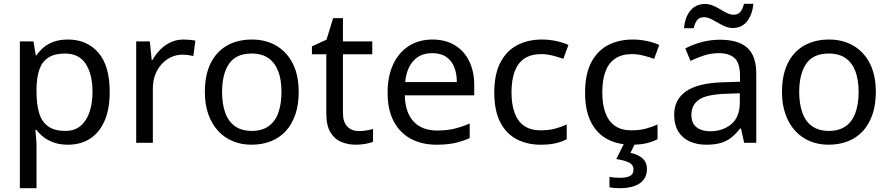

<svg xmlns="http://www.w3.org/2000/svg" viewBox="-20 -755 4704 1015"><path d="M340 -546Q439 -546 499.5 -477Q560 -408 560 -269Q560 -178 532.5 -115.5Q505 -53 455.5 -21.5Q406 10 339 10Q298 10 266 -1Q234 -12 211.5 -29.5Q189 -47 173 -68H167Q169 -51 171 -25Q173 1 173 20V240H85V-536H157L169 -463H173Q189 -486 211.5 -505Q234 -524 265.5 -535Q297 -546 340 -546ZM324 -472Q270 -472 237 -451.5Q204 -431 189 -390Q174 -349 173 -286V-269Q173 -203 187 -157Q201 -111 234.5 -87Q268 -63 326 -63Q375 -63 406.5 -90Q438 -117 453.5 -163.5Q469 -210 469 -270Q469 -362 433.5 -417Q398 -472 324 -472Z M950 -546Q965 -546 982.5 -544.5Q1000 -543 1013 -540L1002 -459Q989 -462 973.5 -464Q958 -466 944 -466Q913 -466 885 -453Q857 -440 835 -416.5Q813 -393 800.5 -360Q788 -327 788 -286V0H700V-536H772L782 -438H786Q803 -468 827 -492.5Q851 -517 882 -531.5Q913 -546 950 -546Z M1559 -269Q1559 -202 1541.5 -150.5Q1524 -99 1491.5 -63Q1459 -27 1412.5 -8.5Q1366 10 1309 10Q1256 10 1211 -8.5Q1166 -27 1133 -63Q1100 -99 1081.5 -150.5Q1063 -202 1063 -269Q1063 -358 1093 -419.5Q1123 -481 1179 -513.5Q1235 -546 1312 -546Q1385 -546 1440.5 -513.5Q1496 -481 1527.5 -419.5Q1559 -358 1559 -269ZM1154 -269Q1154 -206 1170.5 -159.5Q1187 -113 1222 -88Q1257 -63 1311 -63Q1365 -63 1400 -88Q1435 -113 1451.5 -159.5Q1468 -206 1468 -269Q1468 -333 1451 -378Q1434 -423 1399.5 -447.5Q1365 -472 1310 -472Q1228 -472 1191 -418Q1154 -364 1154 -269Z M1877 -62Q1897 -62 1918 -65.5Q1939 -69 1952 -73V-6Q1938 1 1912 5.5Q1886 10 1862 10Q1820 10 1784.5 -4.5Q1749 -19 1727 -55Q1705 -91 1705 -156V-468H1629V-510L1706 -545L1741 -659H1793V-536H1948V-468H1793V-158Q1793 -109 1816.5 -85.5Q1840 -62 1877 -62Z M2266 -546Q2335 -546 2384.5 -516Q2434 -486 2460.5 -431.5Q2487 -377 2487 -304V-251H2120Q2122 -160 2166.5 -112.5Q2211 -65 2291 -65Q2342 -65 2381.5 -74.5Q2421 -84 2463 -102V-25Q2422 -7 2382 1.5Q2342 10 2287 10Q2211 10 2152.5 -21Q2094 -52 2061.5 -113.5Q2029 -175 2029 -264Q2029 -352 2058.5 -415Q2088 -478 2141.5 -512Q2195 -546 2266 -546ZM2265 -474Q2202 -474 2165.5 -433.5Q2129 -393 2122 -321H2395Q2395 -367 2381 -401Q2367 -435 2338.5 -454.5Q2310 -474 2265 -474Z M2838 10Q2767 10 2711.5 -19Q2656 -48 2624.5 -109Q2593 -170 2593 -265Q2593 -364 2626 -426Q2659 -488 2715.5 -517Q2772 -546 2844 -546Q2885 -546 2923 -537.5Q2961 -529 2985 -517L2958 -444Q2934 -453 2902 -461Q2870 -469 2842 -469Q2788 -469 2753 -446Q2718 -423 2701 -378Q2684 -333 2684 -266Q2684 -202 2701 -157Q2718 -112 2752 -89Q2786 -66 2837 -66Q2881 -66 2914.5 -75Q2948 -84 2976 -97V-19Q2949 -5 2916.5 2.5Q2884 10 2838 10Z M3318 10Q3247 10 3191.5 -19Q3136 -48 3104.5 -109Q3073 -170 3073 -265Q3073 -364 3106 -426Q3139 -488 3195.5 -517Q3252 -546 3324 -546Q3365 -546 3403 -537.5Q3441 -529 3465 -517L3438 -444Q3414 -453 3382 -461Q3350 -469 3322 -469Q3268 -469 3233 -446Q3198 -423 3181 -378Q3164 -333 3164 -266Q3164 -202 3181 -157Q3198 -112 3232 -89Q3266 -66 3317 -66Q3361 -66 3394.5 -75Q3428 -84 3456 -97V-19Q3429 -5 3396.5 2.5Q3364 10 3318 10ZM3400 139Q3400 187 3363 213.5Q3326 240 3252 240Q3237 240 3223.5 238.5Q3210 237 3202 235V180Q3211 182 3226 183.5Q3241 185 3255 185Q3291 185 3310 175.5Q3329 166 3329 141Q3329 115 3302.5 103Q3276 91 3238 86L3281 0H3339L3313 53Q3337 58 3357 68.5Q3377 79 3388.5 96Q3400 113 3400 139Z M3786 -545Q3884 -545 3931 -502Q3978 -459 3978 -365V0H3914L3897 -76H3893Q3870 -47 3845.5 -27.5Q3821 -8 3789.5 1Q3758 10 3713 10Q3665 10 3626.5 -7Q3588 -24 3566 -59.5Q3544 -95 3544 -149Q3544 -229 3607 -272.5Q3670 -316 3801 -320L3892 -323V-355Q3892 -422 3863 -448Q3834 -474 3781 -474Q3739 -474 3701 -461.5Q3663 -449 3630 -433L3603 -499Q3638 -518 3686 -531.5Q3734 -545 3786 -545ZM3812 -259Q3712 -255 3673.5 -227Q3635 -199 3635 -148Q3635 -103 3662.5 -82Q3690 -61 3733 -61Q3801 -61 3846 -98.5Q3891 -136 3891 -214V-262ZM3596 -606Q3599 -636 3607.5 -659.5Q3616 -683 3630 -699.5Q3644 -716 3663 -725Q3682 -734 3706 -734Q3728 -734 3748.5 -725.5Q3769 -717 3788 -705.5Q3807 -694 3824.5 -685.5Q3842 -677 3858 -677Q3881 -677 3893.5 -691.5Q3906 -706 3913 -735H3963Q3957 -677 3929 -642Q3901 -607 3854 -607Q3833 -607 3813 -615.5Q3793 -624 3773.5 -635.5Q3754 -647 3736.5 -655.5Q3719 -664 3702 -664Q3678 -664 3666 -649.5Q3654 -635 3647 -606Z M4610 -269Q4610 -202 4592.5 -150.5Q4575 -99 4542.5 -63Q4510 -27 4463.5 -8.5Q4417 10 4360 10Q4307 10 4262 -8.5Q4217 -27 4184 -63Q4151 -99 4132.5 -150.5Q4114 -202 4114 -269Q4114 -358 4144 -419.5Q4174 -481 4230 -513.5Q4286 -546 4363 -546Q4436 -546 4491.5 -513.5Q4547 -481 4578.5 -419.5Q4610 -358 4610 -269ZM4205 -269Q4205 -206 4221.5 -159.5Q4238 -113 4273 -88Q4308 -63 4362 -63Q4416 -63 4451 -88Q4486 -113 4502.5 -159.5Q4519 -206 4519 -269Q4519 -333 4502 -378Q4485 -423 4450.5 -447.5Q4416 -472 4361 -472Q4279 -472 4242 -418Q4205 -364 4205 -269Z"/></svg>

Font: Noto Sans Lao UI
Style: Regular
Weight: 400
Designer: Monotype Design Team
Foundry: Monotype Imaging Inc.
Version: Version 2.000